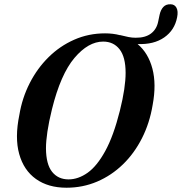

<svg xmlns="http://www.w3.org/2000/svg" viewBox="-20 -867 851 898"><path d="M471.5 -711Q508.5 -711 541 -702.5V-703Q564 -697 581 -693.8Q598 -690.5 614 -690.5Q659.5 -690 686.2 -710.2Q713 -730.5 720 -767L726.5 -798Q731.5 -821 744 -834.5Q756.5 -848 778.5 -847Q797 -846.5 805.5 -830.5Q814 -814.5 808.5 -786.5Q797 -726 748.2 -692Q699.5 -658 623.5 -661Q673.5 -619 692.8 -546Q712 -473 694 -376.5Q680 -291.5 644 -220.5Q608 -149.5 554.5 -97.8Q501 -46 434 -17.5Q367 11 291 11Q205.5 11 148.2 -29.8Q91 -70.5 69.8 -146.8Q48.5 -223 70.5 -329.5Q83.5 -408.5 118.8 -477.8Q154 -547 206.8 -599.2Q259.5 -651.5 326.8 -681.2Q394 -711 471.5 -711ZM300.5 -28Q346 -28 389.8 -59Q433.5 -90 472.2 -160.5Q511 -231 540.5 -348.5Q554.5 -404.5 561 -448.5Q567.5 -492.5 567.5 -526Q567.5 -600.5 539.2 -636.5Q511 -672.5 462.5 -672.5Q393 -672.5 328.2 -596Q263.5 -519.5 223 -356Q208.5 -297 201.8 -251.8Q195 -206.5 195 -173Q195.5 -98.5 223.8 -63.2Q252 -28 300.5 -28Z"/></svg>

Font: Fraunces 144pt Soft SemiBold
Style: Italic
Weight: 600
Italic angle: -16°
Version: Version 1.000;[b76b70a41]